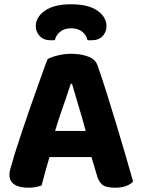

<svg xmlns="http://www.w3.org/2000/svg" viewBox="-20 -866 660 896"><path d="M407 -133H211Q200 -97 190.5 -62Q181 -27 174 0Q161 4 147 7Q133 10 113 10Q69 10 46.5 -5.5Q24 -21 24 -50Q24 -64 28 -77Q32 -90 37 -107Q44 -134 57 -174Q70 -214 85.5 -260.5Q101 -307 118 -356Q135 -405 151 -449.5Q167 -494 180 -531Q193 -568 202 -590Q217 -599 248.5 -607Q280 -615 311 -615Q356 -615 390.5 -602.5Q425 -590 435 -561Q454 -508 476 -438Q498 -368 520.5 -294Q543 -220 564 -148Q585 -76 601 -19Q590 -6 568.5 2Q547 10 517 10Q474 10 456.5 -5Q439 -20 431 -52ZM310 -475Q296 -430 275.5 -372.5Q255 -315 237 -255H380Q363 -318 345.5 -375.5Q328 -433 316 -475ZM236 -679Q231 -678 227 -678Q223 -678 218 -678Q183 -678 165 -698Q147 -718 147 -744Q147 -786 189.5 -816Q232 -846 312 -846Q393 -846 435 -816Q477 -786 477 -744Q477 -718 459.5 -698Q442 -678 406 -678Q401 -678 397 -678Q393 -678 388 -679Q383 -703 363 -718.5Q343 -734 312 -734Q281 -734 261.5 -718.5Q242 -703 236 -679Z"/></svg>

Font: Baloo 2 Latin
Style: Bold
Weight: 400
Designer: Sarang Kulkarni and Ek Type
Foundry: Ek Type
Version: Version 1.001